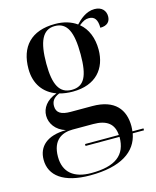

<svg xmlns="http://www.w3.org/2000/svg" viewBox="-120 -649 791 971"><g transform="rotate(-15 276.0 -163.5)"><path d="M231 240C392 240 476 183 493 90H552V80H494C495 71 496 62 496 53C496 -33 450 -96 331 -96H218C168 -96 144 -111 144 -146C144 -169 154 -188 186 -201C207 -195 231 -192 256 -192C377 -192 436 -265 436 -364C436 -424 416 -475 377 -507C400 -525 412 -530 429 -530C459 -530 473 -510 473 -468C510 -468 526 -487 526 -514C526 -543 507 -567 468 -567C423 -567 389 -534 369 -513C340 -534 302 -546 256 -546C130 -546 68 -476 68 -361C68 -281 109 -228 173 -205C118 -186 93 -148 93 -109C93 -69 119 -29 171 -13C71 -12 23 34 23 103C23 186 92 240 231 240ZM253 -202C189 -202 162 -252 162 -363C162 -478 188 -536 252 -536C317 -536 342 -481 342 -364C342 -251 318 -202 253 -202ZM239 230C149 230 97 189 97 107C97 19 149 -7 204 -7H312C383 -7 419 21 423 80H246V90H424C424 186 365 230 239 230Z"/></g></svg>

Font: Noto Serif Display
Style: Regular
Weight: 400
Designer: Monotype Design Team
Foundry: Monotype Imaging Inc.
Version: Version 2.009